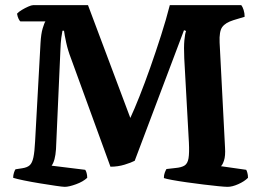

<svg xmlns="http://www.w3.org/2000/svg" viewBox="-20 -724 1012 744"><path d="M231 0Q223 0 196 -4Q169 -8 135 -13.5Q101 -19 72 -25Q43 -31 31 -35Q31 -45 34 -54.5Q37 -64 40 -68L66 -72Q86 -75 95.5 -84Q105 -93 109.5 -114.5Q114 -136 116 -176L137 -557Q139 -593 145.5 -614.5Q152 -636 156 -641H59Q56 -643 52 -651Q48 -659 46 -671Q52 -678 64.5 -685.5Q77 -693 89.5 -698.5Q102 -704 108 -704H321L485 -267Q500 -299 520.5 -350.5Q541 -402 562.5 -463Q584 -524 604 -586.5Q624 -649 638 -704H915Q920 -698 924 -685.5Q928 -673 928 -659L885 -646Q853 -636 841 -619Q829 -602 831 -559L852 -152Q854 -120 848 -102Q842 -84 836 -80L934 -66Q936 -63 938.5 -54.5Q941 -46 941 -35Q927 -21 903.5 -10.5Q880 0 862 0Q852 0 826.5 -2.5Q801 -5 768.5 -9Q736 -13 704 -17.5Q672 -22 647.5 -26.5Q623 -31 615 -34Q615 -46 618.5 -55Q622 -64 625 -69L660 -73Q683 -75 695 -82.5Q707 -90 710.5 -110.5Q714 -131 712 -172L694 -498Q692 -543 694.5 -568.5Q697 -594 701 -604L693 -607L502 -101Q489 -94 463 -86Q437 -78 408 -78L255 -498Q243 -529 236.5 -559Q230 -589 228 -605H222Q220 -595 217.5 -577Q215 -559 214 -528L197 -146Q194 -101 180 -82L310 -66Q313 -63 315.5 -54Q318 -45 318 -35Q302 -20 274.5 -10Q247 0 231 0Z"/></svg>

Font: Texturina 72pt ExtraBold
Style: Regular
Weight: 800
Designer: Guillermo Torres Carreño
Foundry: Omnibus-Type
Version: Version 1.002; ttfautohint (v1.8.3)